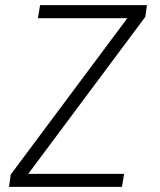

<svg xmlns="http://www.w3.org/2000/svg" viewBox="-20 -731 627 751"><path d="M90.3 -50.8H465.3L457 0H15.1L22 -48.3L478 -659.7H128.4L136.7 -710.9H554.7L548.3 -665Z"/></svg>

Font: Roboto Mono Light
Style: Italic
Weight: 300
Designer: Google
Version: Version 2.000985; 2015; ttfautohint (v1.3)